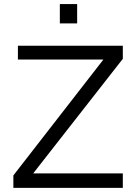

<svg xmlns="http://www.w3.org/2000/svg" viewBox="-20 -912 666 932"><path d="M270.5 -798.3H354.5V-892.1H270.5ZM44.9 0H576.2V-70.3H141.1L576.2 -626.5V-689.9H66.9V-623H481.9L44.9 -60.5Z"/></svg>

Font: HK Grotesk
Style: Regular
Weight: 400
Designer: Alfredo Marco Pradil and Stefan Peev
Foundry: Hanken Design Co.
Version: Version 1.045;PS 001.045;hotconv 1.0.88;makeotf.lib2.5.64775